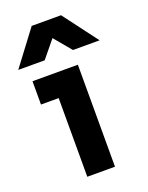

<svg xmlns="http://www.w3.org/2000/svg" viewBox="-160 -797 667 867"><g transform="rotate(-20 173.5 -363.0)"><path d="M106 0V-437L166 -378H21V-490H239V0ZM-22 -560 103 -726H244L369 -560H241L134 -688H210L105 -560Z"/></g></svg>

Font: SUSE Thin
Style: Bold
Weight: 700
Version: Version 1.000